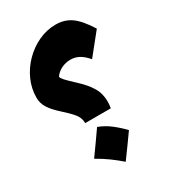

<svg xmlns="http://www.w3.org/2000/svg" viewBox="-203 -945 943 1057"><g transform="rotate(-30 268.5 -416.5)"><path d="M507.3 -707 400.4 -574.2Q374.5 -604.5 349.4 -618.2Q324.2 -631.8 295.4 -631.8Q264.2 -631.8 236.8 -618.2Q209.5 -604.5 194.3 -581.5Q195.8 -571.8 210.2 -555.9Q224.6 -540 266.6 -501Q310.1 -460.9 334.2 -421.1Q358.4 -381.3 358.4 -330.6Q358.4 -306.2 354.5 -288.6H191.9Q191.9 -323.2 168.5 -350.8Q145 -378.4 101.1 -417.5Q65.4 -449.7 47.4 -479.2Q29.3 -508.8 29.3 -543Q29.3 -601.1 53.2 -654.3Q77.1 -707.5 118.4 -749.3Q159.7 -791 212.2 -815.4Q264.6 -839.8 321.8 -839.8Q377.9 -839.8 419.7 -810.1Q461.4 -780.3 507.3 -707ZM237.7 -237.4Q279 -222.4 315 -194.4Q351 -166.5 381.1 -134.8Q356.4 -99.9 330.9 -64.5Q305.4 -29 278.5 7.5Q247.4 -19.9 212.4 -45.4Q177.5 -70.9 136.2 -94Q189.4 -167.6 237.7 -237.4Z"/></g></svg>

Font: Pinar Black
Style: Regular
Weight: 900
Designer: Amin Abedi
Version: Version 3.000